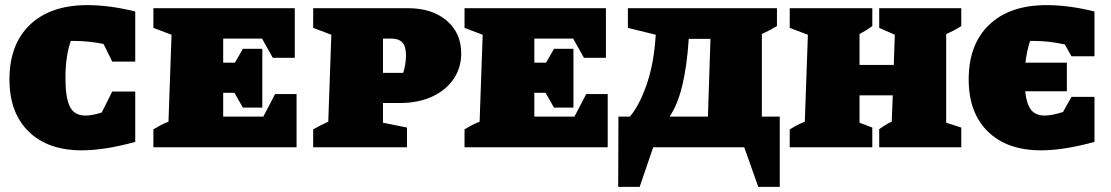

<svg xmlns="http://www.w3.org/2000/svg" viewBox="-20 -576 4347 751"><path d="M300 12Q167 12 92 -61.5Q17 -135 17 -265Q17 -403 97.5 -479.5Q178 -556 322 -556Q363 -556 410 -550Q457 -544 509 -531V-335H419L385 -404Q356 -410 326.5 -413Q297 -416 267 -416H257Q246 -384 241 -349Q236 -314 236 -270Q236 -195 253 -159.5Q270 -124 314 -124Q341 -124 378 -136L419 -218H509V-21Q389 12 300 12Z M1056 -208H1140V0H580V-70Q593 -78 606 -85Q619 -92 639 -100L651 -440L580 -467V-544H1133V-350H1047L1005 -425H853V-331H899L930 -385H1006V-155H930L897 -213H853V-120H1010Z M1575 -544Q1670 -544 1727 -495.5Q1784 -447 1784 -367Q1784 -310 1753.5 -266Q1723 -222 1669 -197.5Q1615 -173 1542 -173H1478V-96L1572 -77V0H1205V-70Q1219 -78 1232.5 -85Q1246 -92 1264 -100L1276 -440L1205 -467V-544ZM1513 -425H1478V-291H1557Q1562 -305 1565 -324Q1568 -343 1568 -360Q1568 -395 1553.5 -410Q1539 -425 1513 -425Z M2273 -208H2357V0H1797V-70Q1810 -78 1823 -85Q1836 -92 1856 -100L1868 -440L1797 -467V-544H2350V-350H2264L2222 -425H2070V-331H2116L2147 -385H2223V-155H2147L2114 -213H2070V-120H2227Z M2398 155 2399 -120H2444Q2480 -163 2507.5 -240Q2535 -317 2543 -415L2545 -440L2436 -467V-544H3019V-474Q3009 -469 3005.5 -466.5Q3002 -464 2993.5 -459.5Q2985 -455 2960 -443V-120H3030V155H2946L2891 0H2535L2482 155ZM2674 -424Q2660 -207 2599 -120H2749L2759 -424Z M3069 0V-70Q3082 -78 3095 -85Q3108 -92 3128 -100L3140 -440L3069 -467V-544H3392V-474Q3383 -468 3378 -464.5Q3373 -461 3366 -456.5Q3359 -452 3342 -443V-322H3476L3480 -440L3419 -467V-544H3740V-474Q3712 -456 3681 -443V-96L3740 -77V0H3419V-71Q3433 -80 3442.5 -86.5Q3452 -93 3468 -100L3472 -203H3342V-96L3392 -77V0Z M4052 12Q3919 12 3844 -61.5Q3769 -135 3769 -265Q3769 -403 3849.5 -479.5Q3930 -556 4074 -556Q4115 -556 4162 -550Q4209 -544 4261 -531V-356H4171L4145 -402Q4082 -416 4024 -416Q4017 -416 4009 -416Q3996 -375 3991 -331H4153V-219H3990Q3995 -170 4012.5 -147Q4030 -124 4066 -124Q4095 -124 4138 -138L4171 -197H4261V-21Q4141 12 4052 12Z"/></svg>

Font: Piazzolla SC Black
Style: Regular
Weight: 900
Designer: Juan Pablo del Peral
Foundry: Huerta Tipografica
Version: Version 1.330